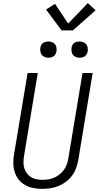

<svg xmlns="http://www.w3.org/2000/svg" viewBox="-20 -1203 640 1231"><path d="M251 8Q222 8 193.5 2.5Q165 -3 141 -16.5Q117 -30 100 -51.5Q83 -73 74.5 -99Q66 -125 65.5 -154.5Q65 -184 70 -213L157 -735H222L134 -203Q131 -184 130.5 -164Q130 -144 135.5 -126Q141 -108 152 -92.5Q163 -77 178.5 -67.5Q194 -58 213.5 -54Q233 -50 252 -50Q271 -50 290 -53Q309 -56 327.5 -64Q346 -72 362 -85Q378 -98 390 -114.5Q402 -131 408.5 -149.5Q415 -168 418 -187L509 -735H574L482 -177Q477 -151 468 -125.5Q459 -100 442.5 -77.5Q426 -55 403.5 -38Q381 -21 355.5 -10.5Q330 0 303.5 4Q277 8 251 8ZM490 -833Q478 -833 466.5 -837.5Q455 -842 448 -851Q441 -860 439 -872.5Q437 -885 439 -898Q440 -906 444.5 -914.5Q449 -923 456.5 -928Q464 -933 473 -935Q482 -937 490 -937Q503 -937 514.5 -932.5Q526 -928 533 -919Q540 -910 542 -897.5Q544 -885 542 -872Q540 -864 535.5 -855.5Q531 -847 523.5 -842Q516 -837 507.5 -835Q499 -833 490 -833ZM290 -833Q278 -833 266.5 -837.5Q255 -842 248 -851Q241 -860 239 -872.5Q237 -885 239 -898Q240 -906 244.5 -914.5Q249 -923 256.5 -928Q264 -933 273 -935Q282 -937 290 -937Q303 -937 314.5 -932.5Q326 -928 333 -919Q340 -910 342 -897.5Q344 -885 342 -872Q340 -864 335.5 -855.5Q331 -847 323.5 -842Q316 -837 307.5 -835Q299 -833 290 -833ZM375 -1008 275 -1142 333 -1178 417 -1052 543 -1183 593 -1137 447 -1008Z"/></svg>

Font: Iosevka Curly Light Extended
Style: Italic
Weight: 300
Width: 7
Italic angle: -9°
Monospace: yes
Designer: Belleve Invis
Foundry: Belleve Invis
Version: Version 11.1.0; ttfautohint (v1.8.3)